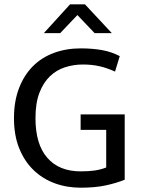

<svg xmlns="http://www.w3.org/2000/svg" viewBox="-20 -864 658 893"><path d="M355 -639Q410 -639 454.5 -631Q499 -623 537 -603L515 -531Q478 -548 442.5 -556Q407 -564 366 -564Q322 -564 282 -551Q242 -538 211.5 -508.5Q181 -479 163 -431.5Q145 -384 145 -314Q145 -193 200 -130Q255 -67 355 -67Q393 -67 420.5 -71Q448 -75 474 -85V-260H355V-332H560V-28Q520 -12 471 -1.5Q422 9 355 9Q290 9 233.5 -12Q177 -33 135 -74Q93 -115 69 -175Q45 -235 45 -314Q45 -393 68.5 -454Q92 -515 133 -556Q174 -597 231 -618Q288 -639 355 -639ZM306 -844H375L500 -710H420L340 -794L260 -710H184Z"/></svg>

Font: Ek Mukta
Style: Regular
Weight: 400
Designer: Girish Dalvi and Yashodeep Gholap
Foundry: Ek Type
Version: Version 2.538;PS 1.001;hotconv 16.6.51;makeotf.lib2.5.65220;